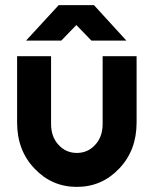

<svg xmlns="http://www.w3.org/2000/svg" viewBox="-20 -720 601 752"><path d="M82 -561H220L279 -622L338 -561H475L348 -700H210ZM47 -500V-240Q47 -131 115 -60Q183 12 281 12Q379 12 447 -60Q515 -131 515 -240V-500H382V-235Q382 -184 353 -153Q324 -121 281 -121Q238 -121 209 -153Q180 -184 180 -235V-500Z"/></svg>

Font: Unageo
Style: Bold
Weight: 700
Designer: Richard Sepsi
Foundry: Richard Sepsi
Version: Version 2.000